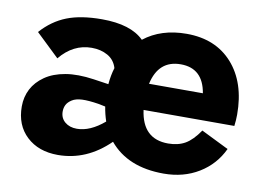

<svg xmlns="http://www.w3.org/2000/svg" viewBox="-62 -604 970 706"><g transform="rotate(10 423.0 -250.5)"><path d="M815.9 -251Q815.9 -230.5 813 -208H474.1Q488.3 -102.1 584 -102.1Q621.1 -102.1 647.7 -117.4Q674.3 -132.8 700.2 -170.9L803.2 -120.1Q774.9 -59.6 718 -24.9Q661.1 9.8 586.9 9.8Q452.6 9.8 383.8 -73.2Q299.3 9.8 191.9 9.8Q119.6 9.8 75.2 -31.7Q30.8 -73.2 30.8 -143.1Q30.8 -178.7 46.1 -208.3Q61.5 -237.8 92 -259Q122.6 -280.3 168 -288.1Q213.4 -295.9 273.9 -287.1L330.1 -278.8Q333 -312.5 341.8 -340.8Q333 -370.6 307.1 -385.3Q281.2 -399.9 247.1 -399.9Q178.2 -399.9 128.9 -339.8L42 -422.9Q83 -468.8 135.3 -489.3Q187.5 -509.8 266.1 -509.8Q374 -509.8 422.9 -460.9Q486.8 -511.2 582 -511.2Q690.4 -511.2 753.2 -440.7Q815.9 -370.1 815.9 -251ZM477.1 -306.2H678.2Q663.1 -397 580.1 -397Q497.1 -397 477.1 -306.2ZM182.1 -150.9Q182.1 -126.5 199.5 -111.8Q216.8 -97.2 244.1 -97.2Q293.5 -97.2 346.2 -142.1Q337.4 -168 333 -195.8L306.2 -201.2Q269.5 -207 245.6 -206.1Q221.7 -205.1 207.5 -196Q193.4 -187 187.7 -175.8Q182.1 -164.6 182.1 -150.9Z"/></g></svg>

Font: Orkney
Style: Bold
Weight: 700
Designer: Samuel Oakes and Alfredo Marco Pradil
Foundry: Alfredo Marco Pradil
Version: 1.0